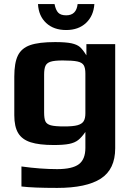

<svg xmlns="http://www.w3.org/2000/svg" viewBox="-20 -700 648 940"><path d="M166 -680H247Q253 -650 265.5 -637.5Q278 -625 304 -625Q354 -625 360 -680H442Q438 -622 401 -587.5Q364 -553 304 -553Q243 -553 206 -587.5Q169 -622 166 -680ZM85 213V115Q179 128 260 128Q334 128 366 104Q398 80 398 24V-54Q380 -28 363 -14.5Q346 -1 318.5 4.5Q291 10 243 10Q172 10 130 -3.5Q88 -17 69 -48.5Q50 -80 50 -136V-325Q50 -392 67.5 -428Q85 -464 127.5 -479Q170 -494 250 -494Q302 -494 330 -488Q357 -482 371 -470Q385 -458 403 -429V-484H544V26Q544 129 473.5 174.5Q403 220 260 220Q142 220 85 213ZM398 -145V-340Q398 -367 390 -380.5Q382 -394 359 -399Q336 -404 287 -404Q247 -404 228 -398Q209 -392 202.5 -377.5Q196 -363 196 -335V-150Q196 -119 202.5 -105.5Q209 -92 229 -86.5Q249 -81 295 -81Q338 -81 359.5 -87Q381 -93 389.5 -106.5Q398 -120 398 -145Z"/></svg>

Font: Play
Style: Bold
Weight: 700
Designer: Jonas Hecksher (Cyrillic expansion: Cyreal)
Foundry: Jonas Hecksher, Playtype, e-types AS
Version: Version 2.101; ttfautohint (v1.5.65-e2d9)